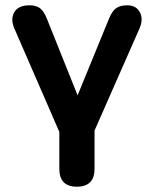

<svg xmlns="http://www.w3.org/2000/svg" viewBox="-20 -517 579 725"><path d="M270 188Q204 188 204 120V-19L34 -410Q19 -445 34 -471Q49 -497 92 -497Q116 -497 131 -486Q146 -475 158 -444L273 -157L391 -445Q403 -475 418.5 -486Q434 -497 460 -497Q494 -497 508 -471Q522 -445 507 -410L337 -24V120Q337 188 270 188Z"/></svg>

Font: Chiron GoRound TC SB
Style: Regular
Weight: 500
Designer: Ryoko NISHIZUKA 西塚涼子 (kana, bopomofo & ideographs); Paul D. Hunt (Latin, Greek & Cyrillic); Sandoll Communications 산돌커뮤니
Foundry: Adobe
Version: Version 1.000;hotconv 1.1.1;makeotfexe 2.6.0